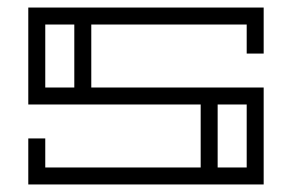

<svg xmlns="http://www.w3.org/2000/svg" viewBox="-20 -489 774 509"><path d="M679 -469V-347H634V-424H222V-257H679V0H55V-122H100V-45H512V-212H55V-469ZM557 -212V-45H634V-212ZM177 -424H100V-257H177Z"/></svg>

Font: Geostar
Style: Regular
Weight: 400
Designer: Joe Prince
Foundry: Joe Prince
Version: Version 1.002